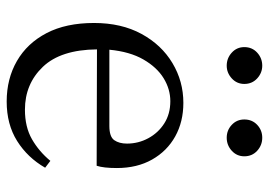

<svg xmlns="http://www.w3.org/2000/svg" viewBox="-138 -672 824 589"><g transform="rotate(90 274.5 -378.0)"><path d="M403 -661Q380 -661 363.5 -676.5Q347 -692 347 -715Q347 -739 363.5 -754.5Q380 -770 403 -770Q426 -770 443 -754.5Q460 -739 460 -715Q460 -692 443 -676.5Q426 -661 403 -661ZM182 -661Q159 -661 142 -676.5Q125 -692 125 -715Q125 -739 142 -754.5Q159 -770 182 -770Q204 -770 221 -754.5Q238 -739 238 -715Q238 -692 221 -676.5Q204 -661 182 -661ZM133 -301H367Q400 -301 410.5 -316Q421 -331 421 -355Q421 -390 404.5 -420.5Q388 -451 359 -469.5Q330 -488 291 -488Q254 -488 220.5 -467.5Q187 -447 163 -405.5Q139 -364 133 -301ZM489 -262 132 -263Q133 -152 185.5 -97Q238 -42 317 -42Q370 -42 407.5 -63.5Q445 -85 474 -120L495 -104Q464 -50 413 -18Q362 14 292 14Q222 14 167.5 -17.5Q113 -49 82 -108.5Q51 -168 51 -254Q51 -338 84.5 -399.5Q118 -461 174 -494.5Q230 -528 296 -528Q354 -528 399 -503Q444 -478 470 -432Q496 -386 496 -324Q496 -283 489 -262Z"/></g></svg>

Font: Shippori Mincho TTF
Style: Regular
Weight: 400
Version: Version 2.100